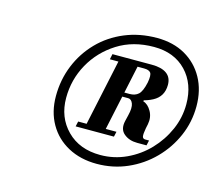

<svg xmlns="http://www.w3.org/2000/svg" viewBox="-75 -880 737 649"><g transform="rotate(15 294.0 -555.0)"><path d="M211 -427 215 -445H349L345 -427ZM242 -433 298 -695H365L309 -433ZM426 -427Q398 -427 379.5 -442.5Q361 -458 368 -488L373 -509Q380 -537 374.5 -551Q369 -565 358 -565L386 -569L411 -574L410 -568Q427 -563 438.5 -542.5Q450 -522 445 -497L442 -483Q438 -461 439.5 -453Q441 -445 450 -445H463L459 -427ZM326 -565 329 -580H359Q378 -580 389.5 -590.5Q401 -601 408 -633Q413 -660 407 -668Q401 -676 384 -676H264L268 -695H406Q440 -695 458 -682Q476 -669 476 -643Q476 -602 441 -583.5Q406 -565 356 -565ZM312 -323Q255 -323 211.5 -346.5Q168 -370 144 -412Q120 -454 120 -509Q120 -566 140.5 -616.5Q161 -667 198.5 -705.5Q236 -744 287.5 -765.5Q339 -787 400 -787Q457 -787 499 -763Q541 -739 564.5 -696.5Q588 -654 588 -598Q588 -543 566.5 -493.5Q545 -444 507 -405.5Q469 -367 419 -345Q369 -323 312 -323ZM316 -355Q364 -355 407 -375Q450 -395 482.5 -429Q515 -463 534 -506Q553 -549 553 -596Q553 -667 511 -711Q469 -755 398 -755Q325 -755 270.5 -720.5Q216 -686 185.5 -631Q155 -576 155 -512Q155 -444 199 -399.5Q243 -355 316 -355Z"/></g></svg>

Font: Libre Bodoni
Style: Italic
Weight: 400
Italic angle: -13°
Designer: Pablo Impallari, Rodrigo Fuenzalida
Foundry: Impallari Type
Version: Version 2.005;gftools[0.9.23]